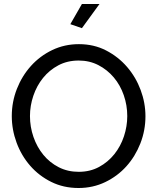

<svg xmlns="http://www.w3.org/2000/svg" viewBox="-20 -936 788 961"><path d="M390 -795 332 -815 390 -916H478ZM373 5Q298 5 236.5 -25.5Q175 -56 131 -106.5Q87 -157 63 -222Q39 -287 39 -355Q39 -426 64.5 -491Q90 -556 135 -606Q180 -656 241.5 -685.5Q303 -715 375 -715Q450 -715 511 -683.5Q572 -652 616 -601Q660 -550 684 -485.5Q708 -421 708 -354Q708 -283 682.5 -218Q657 -153 612.5 -103.5Q568 -54 506.5 -24.5Q445 5 373 5ZM130 -355Q130 -301 147.5 -250.5Q165 -200 197 -161Q229 -122 274 -99Q319 -76 374 -76Q431 -76 476 -100.5Q521 -125 552.5 -164.5Q584 -204 600.5 -254Q617 -304 617 -355Q617 -409 599.5 -459.5Q582 -510 549.5 -548.5Q517 -587 472.5 -610Q428 -633 374 -633Q317 -633 272 -609Q227 -585 195.5 -546Q164 -507 147 -457Q130 -407 130 -355Z"/></svg>

Font: IngvarSans
Style: Regular
Weight: 500
Version: Version 3.000